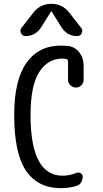

<svg xmlns="http://www.w3.org/2000/svg" viewBox="-20 -980 540 1010"><path d="M299.8 9.8Q179.7 9.8 117.2 -81.5Q54.7 -172.9 54.7 -375Q54.7 -558.6 119.1 -649.4Q183.6 -740.2 299.8 -740.2Q312.5 -740.2 336.9 -738.3Q374 -734.4 397 -704.6Q419.9 -674.8 419.9 -634.8V-560.5Q419.9 -543.9 408.2 -531.7Q396.5 -519.5 379.4 -519.5Q362.3 -519.5 350.1 -531.7Q337.9 -543.9 337.9 -560.5V-657.2Q337.9 -668 327.1 -669.9Q315.4 -671.9 309.6 -671.9Q230.5 -671.9 185.5 -599.6Q140.6 -527.3 140.6 -375Q140.6 -55.7 309.6 -55.7Q345.7 -55.7 381.8 -70.3Q392.6 -75.2 403.8 -69.3Q415 -63.5 415 -50.8Q415 -34.2 406.2 -20Q397.5 -5.9 381.8 -2Q343.8 9.8 299.8 9.8ZM345.7 -912.1 407.2 -833Q417 -820.3 409.7 -805.2Q402.3 -790 385.7 -790Q334 -790 303.7 -835.9L252 -918.9Q252 -919.9 250 -919.9Q248 -919.9 248 -918.9L196.3 -835.9Q166 -790 114.3 -790Q98.6 -790 90.8 -805.2Q83 -820.3 92.8 -833L154.3 -912.1Q191.4 -960 250 -960Q308.6 -960 345.7 -912.1Z"/></svg>

Font: Rounded-X Mgen+ 1mn regular
Style: Regular
Weight: 400
Designer: [Source Han Sans]
Ryoko NISHIZUKA  (kana & ideographs); Paul D. Hunt (Latin, Greek & Cyrillic); Wenlong ZHANG  (bopomofo
Version: Version 1.059.20150602